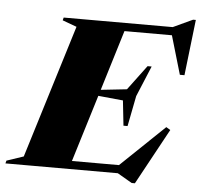

<svg xmlns="http://www.w3.org/2000/svg" viewBox="-111 -815 952 913"><g transform="rotate(5 365.0 -358.5)"><path d="M550.5 40.5 481 0H-55.5L-52 -13.5L28.5 -40.5L224.5 -676.5L156.5 -701.5L160 -715H680.5L774 -758.5H787L756 -492H734L680 -676H453.5L365.5 -388L489.5 -401.5L577.5 -519.5H597L536 -373L507.5 -227.5H488L475 -347L356.5 -358.5L258.5 -39H483L691.5 -238.5L711.5 -226.5L566 40.5Z"/></g></svg>

Font: Newsreader Display ExtraBold
Style: Italic
Weight: 800
Italic angle: -17°
Designer: Hugues Gentile
Foundry: Production Type
Version: Version 1.001